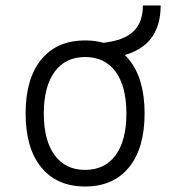

<svg xmlns="http://www.w3.org/2000/svg" viewBox="-20 -676 626 706"><path d="M293 9.8Q189.5 9.8 131.8 -60.5Q74.2 -130.9 74.2 -258.8Q74.2 -387.2 131.8 -457.3Q189.5 -527.3 293 -527.3Q396.5 -527.3 454.1 -457.3Q511.7 -387.2 511.7 -258.8Q511.7 -130.9 454.1 -60.5Q396.5 9.8 293 9.8ZM293 -51.3Q365.7 -51.3 405.3 -105.5Q444.8 -159.7 444.8 -258.8Q444.8 -357.9 405.3 -412.1Q365.7 -466.3 293 -466.3Q220.7 -466.3 180.9 -412.1Q141.1 -357.9 141.1 -258.8Q141.1 -159.7 180.9 -105.5Q220.7 -51.3 293 -51.3ZM376.5 -461.4 355.5 -517.6 384.8 -522.5Q444.8 -532.7 475.1 -565.2Q505.4 -597.7 505.4 -655.8H570.8Q570.8 -494.1 405.8 -466.3Z"/></svg>

Font: CaskaydiaMono NF Light
Style: Regular
Weight: 300
Designer: Aaron Bell
Foundry: Saja Typeworks
Version: Version 2111.001; ttfautohint (v1.8.4);Nerd Fonts 3.1.1